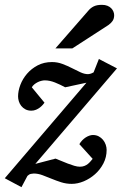

<svg xmlns="http://www.w3.org/2000/svg" viewBox="-36 -752 506 798"><path d="M110.8 -70.8 194.8 -92.8Q205.1 -88.9 218.3 -83.3Q231.4 -77.6 245.4 -72.3Q259.3 -66.9 272.5 -63Q285.6 -59.1 295.9 -59.1Q306.6 -59.1 314.7 -62.3Q322.8 -65.4 328.9 -70.3Q335 -75.2 339.8 -80.8Q344.7 -86.4 349.1 -91.8L293.9 -152.8Q298.8 -161.6 305.7 -168.7Q312.5 -175.8 320.1 -180.7Q327.6 -185.5 335.4 -188.2Q343.3 -190.9 350.1 -190.9Q363.8 -190.9 374.3 -185.3Q384.8 -179.7 392.1 -170.9Q399.4 -162.1 403.3 -150.9Q407.2 -139.6 407.2 -128.9Q407.2 -98.6 393.8 -72.8Q380.4 -46.9 359.1 -28.1Q337.9 -9.3 312.3 1.5Q286.6 12.2 262.2 12.2Q239.3 12.2 218.5 5.6Q197.8 -1 178.5 -9Q159.2 -17.1 140.6 -23.9Q122.1 -30.8 104 -30.8Q100.1 -30.8 92.5 -29.3Q85 -27.8 78.1 -21L53.2 25.9L-16.1 -11.2L323.2 -408.2L234.9 -389.2Q214.4 -400.4 192.4 -409.2Q170.4 -418 149.9 -418Q143.6 -418 135.7 -416Q127.9 -414.1 120.6 -410.4Q113.3 -406.7 106.7 -401.4Q100.1 -396 96.2 -389.2L148.9 -325.2Q147 -322.3 142.1 -316.7Q137.2 -311 130.1 -305.4Q123 -299.8 113.8 -295.9Q104.5 -292 94.2 -292Q80.1 -292 69.6 -297.6Q59.1 -303.2 52.2 -312Q45.4 -320.8 42.2 -331.3Q39.1 -341.8 39.1 -351.1Q39.1 -374 48.6 -399.2Q58.1 -424.3 76.4 -445.6Q94.7 -466.8 120.8 -480.5Q147 -494.1 180.2 -494.1Q202.6 -494.1 223.4 -486.3Q244.1 -478.5 262.7 -469Q281.2 -459.5 298.1 -451.7Q314.9 -443.8 330.1 -443.8Q333 -443.8 338.4 -445.1Q343.8 -446.3 353 -451.2L375 -506.8L450.2 -467.8ZM438.5 -689Q438.5 -674.8 432.1 -665.3Q425.8 -655.8 414.6 -647.9L264.6 -550.8H194.3L330.6 -707Q335.4 -712.9 340.8 -717.3Q346.2 -721.7 352.8 -725.1Q359.4 -728.5 367.9 -730.2Q376.5 -731.9 387.7 -731.9Q400.9 -731.9 410.4 -728Q419.9 -724.1 426 -718Q432.1 -711.9 435.3 -704.1Q438.5 -696.3 438.5 -689Z"/></svg>

Font: Charis SIL APac
Style: Italic
Weight: 400
Italic angle: -11°
Foundry: SIL International
Version: Version 5.000